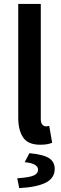

<svg xmlns="http://www.w3.org/2000/svg" viewBox="-20 -726 311 979"><path d="M185 12Q123 12 98 -25Q73 -62 73 -126V-706H188V-120Q188 -99 196 -90.5Q204 -82 213 -82Q217 -82 220.5 -82Q224 -82 231 -84L246 2Q223 12 185 12ZM78 233 68 183Q129 179 151.5 169Q174 159 174 140Q174 107 106 101L130 55Q203 62 231 81Q259 100 259 135Q259 183 212 206Q165 229 78 233Z"/></svg>

Font: Giro Sans Semibold
Style: Regular
Weight: 600
Designer: Paul D. Hunt
Foundry: Adobe Systems Incorporated
Version: Version 1.000;PS 1.0;hotconv 1.0.88;makeotf.lib2.5.647800